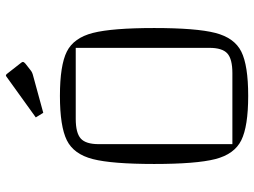

<svg xmlns="http://www.w3.org/2000/svg" viewBox="-128 -740 883 668"><g transform="rotate(-90 314.0 -406.5)"><path d="M314 -640Q420 -640 468 -616Q516 -592 533 -525Q550 -458 550 -312Q550 -166 533 -99.5Q516 -33 468 -9Q420 15 314 15Q208 15 159.5 -9Q111 -33 94 -99.5Q77 -166 77 -312Q77 -459 94 -525.5Q111 -592 159.5 -616Q208 -640 314 -640ZM393 -40Q442 -40 461.5 -57.5Q481 -75 481 -120V-585H234Q185 -585 165.5 -567.5Q146 -550 146 -505V-40ZM239 -724 378 -824Q383 -828 385 -828Q387 -828 390 -825L426 -779Q432 -772 432 -769Q432 -765 426 -760L403 -742Q396 -736 383 -733L255 -698Z"/></g></svg>

Font: Changa ExtraLight
Style: Regular
Weight: 275
Designer: Eduardo Rodriguez Tunni
Foundry: Eduardo Rodriguez Tunni
Version: Version 2.002; ttfautohint (v1.5) -l 8 -r 50 -G 200 -x 14 -H